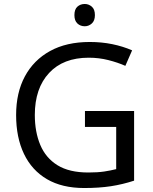

<svg xmlns="http://www.w3.org/2000/svg" viewBox="-20 -935 768 965"><path d="M407 -377H654V-27Q596 -8 537 1Q478 10 403 10Q292 10 216 -34.5Q140 -79 100.5 -161.5Q61 -244 61 -357Q61 -469 105 -551Q149 -633 231.5 -678.5Q314 -724 431 -724Q491 -724 544.5 -713Q598 -702 644 -682L610 -604Q572 -621 524.5 -633Q477 -645 426 -645Q298 -645 226.5 -568Q155 -491 155 -357Q155 -272 182.5 -206.5Q210 -141 269 -104.5Q328 -68 424 -68Q471 -68 504 -73Q537 -78 564 -85V-297H407ZM406 -915Q426 -915 441.5 -901.5Q457 -888 457 -859Q457 -831 441.5 -817Q426 -803 406 -803Q384 -803 369 -817Q354 -831 354 -859Q354 -888 369 -901.5Q384 -915 406 -915Z"/></svg>

Font: Noto Sans Manichaean
Style: Regular
Weight: 400
Designer: Monotype Design Team
Foundry: Monotype Imaging Inc.
Version: Version 2.005; ttfautohint (v1.8.4.7-5d5b)